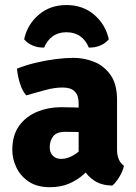

<svg xmlns="http://www.w3.org/2000/svg" viewBox="-20 -746 553 780"><path d="M30 -136.5Q30 -197 58 -235.2Q86 -273.5 131.2 -292Q176.5 -310.5 228 -310.5Q250.5 -310.5 284.8 -309.5Q319 -308.5 346.5 -303V-204Q325 -209 294.8 -209.8Q264.5 -210.5 244.5 -210.5Q211 -210.5 196.5 -192.8Q182 -175 182 -147Q182 -127 194.2 -113.8Q206.5 -100.5 228 -100.5Q258 -100.5 289 -122Q320 -143.5 341.5 -181L363.5 -82Q344 -59 319 -36.8Q294 -14.5 260.5 0Q227 14.5 182 14.5Q130.5 14.5 96.8 -8.2Q63 -31 46.5 -65.8Q30 -100.5 30 -136.5ZM483.5 -72.5Q479.5 -51.5 465 -27.5Q450.5 -3.5 436 8Q392 7 363.2 -12Q334.5 -31 319.2 -58.8Q304 -86.5 299.5 -113V-327Q299.5 -358 283.8 -374.2Q268 -390.5 234 -390.5Q202 -390.5 164 -380.2Q126 -370 86.5 -358.5Q70 -377.5 60.8 -407.8Q51.5 -438 49 -467Q83 -481 124 -490.8Q165 -500.5 205.5 -505.8Q246 -511 278 -511Q322 -511 362.5 -494.8Q403 -478.5 429.2 -441.2Q455.5 -404 455.5 -340.5V-137Q455.5 -115.5 462.5 -99Q469.5 -82.5 483.5 -72.5ZM422 -586.5Q409 -570 386.5 -560.8Q364 -551.5 340.5 -553Q329.5 -581.5 306.5 -598.2Q283.5 -615 250 -615Q216.5 -615 193.8 -598.2Q171 -581.5 159.5 -553Q136 -551.5 113.5 -560.8Q91 -570 78 -586.5Q91 -646 137 -685.8Q183 -725.5 250 -725.5Q317 -725.5 363 -685.8Q409 -646 422 -586.5Z"/></svg>

Font: Signika Light
Style: Bold
Weight: 700
Version: Version 2.003;gftools[0.9.32]